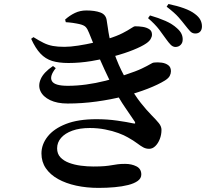

<svg xmlns="http://www.w3.org/2000/svg" viewBox="-20 -863 1040 949"><path d="M846.4 -630.8Q833.9 -631.5 823.7 -641.8Q813.5 -652.1 800.9 -669.9Q787.1 -690.1 766.9 -716.6Q746.7 -743.1 711.8 -773.3L721.4 -786.7Q763.8 -774.6 797.8 -759.6Q831.8 -744.7 854.7 -723.6Q871 -709.2 877.3 -695.1Q883.6 -681 882.9 -666.7Q882.9 -651.3 872.8 -641.1Q862.7 -630.8 846.4 -630.8ZM467.2 65.7Q408.4 65.7 356.9 54.6Q305.4 43.4 266.9 21.9Q228.3 0.4 206.6 -31.3Q184.9 -63 184.9 -104.4Q184.9 -149.2 215.4 -188Q245.9 -226.8 306.1 -250.4Q366.4 -273.9 456.4 -273.9Q509.9 -273.9 559.5 -266.8Q609 -259.7 637.2 -253.4Q646.8 -251.1 648 -253.6Q649.2 -256.1 645.7 -262.4Q630 -286.5 599.8 -329.8Q569.6 -373.1 537.4 -435.4Q518.4 -471.7 497 -518.3Q475.5 -564.8 455.7 -612.7Q435.9 -660.6 420.1 -700.5Q412.2 -720.9 403.2 -730Q394.3 -739.1 371.3 -744.2Q358.3 -747.1 340.5 -749.8Q322.7 -752.4 305.2 -753.3L301.9 -766.3Q324.4 -786.5 350.2 -798.9Q376.1 -811.3 406.8 -811.3Q448.9 -811.3 476.3 -801.2Q503.7 -791 507.4 -762.3Q509.9 -748.6 512.9 -726.5Q515.8 -704.4 520.5 -680.9Q525.3 -657.4 531.6 -637.7Q543.7 -601.4 555 -572.1Q566.3 -542.8 580.2 -514.5Q594.1 -486.3 612.5 -451.9Q646.2 -391.6 676.1 -354.2Q705.9 -316.8 729.1 -293.6Q752.3 -270.3 765.2 -254.2Q778.2 -238 778.2 -221.3Q778.2 -197.1 769.8 -175.7Q761.4 -154.2 747.7 -140.9Q734 -127.5 717.2 -127.5Q701.4 -127.5 688.2 -134.6Q675.1 -141.6 658.1 -154.6Q641.1 -167.6 611.7 -184.1Q594.2 -194.5 565.2 -205.3Q536.3 -216 500 -223.1Q463.8 -230.3 424 -230.3Q373.7 -230.3 337.6 -217.2Q301.5 -204.2 281.9 -181.6Q262.3 -159 262.3 -129.9Q262.3 -102.8 278.6 -85.4Q294.9 -68 321.6 -58.1Q348.2 -48.2 379.9 -44.1Q411.5 -40 442.2 -40Q476.2 -40 497.1 -41.9Q517.9 -43.8 532.7 -46.5Q547.6 -49.2 562.3 -51.1Q577 -53 598.5 -53Q630.6 -53 654.5 -40.7Q678.4 -28.5 678.4 -0.5Q678.4 18.5 660.8 31.2Q643.3 43.9 613.5 51.4Q583.8 59 545.9 62.3Q507.9 65.7 467.2 65.7ZM314.2 -351.3Q262.6 -351.3 227.7 -368.1Q192.8 -384.9 180 -412.5Q167.2 -440.1 181.5 -472.7Q195.7 -505.3 242 -536.7L255.6 -526.2Q223.3 -485.7 236.6 -462.3Q249.8 -438.9 315 -438.9Q359.2 -438.9 405.8 -445.2Q452.3 -451.5 501.5 -463.8Q550.6 -476.1 600 -493.4Q653.2 -510.9 681.5 -524.5Q709.8 -538.1 722.8 -546Q735.8 -553.8 740.4 -553.8Q759.9 -556 779.3 -553.3Q798.7 -550.6 811.8 -540.7Q824.9 -530.9 824.9 -511Q824.9 -499.6 819.1 -488.2Q813.3 -476.7 795.5 -465.3Q761.9 -444.5 709.6 -424.2Q657.4 -403.8 592.7 -387.3Q528 -370.8 457 -361.1Q386 -351.3 314.2 -351.3ZM318.6 -551.6Q270.7 -551.6 237.6 -561.8Q204.6 -572 180 -598.1Q155.4 -624.1 134 -671.2L145.3 -679.5Q173.4 -662 195.2 -651.2Q216.9 -640.4 241 -635.9Q265 -631.5 298.7 -631.5Q327.5 -631.5 366.7 -637.6Q405.9 -643.6 445.4 -652.7Q484.8 -661.7 513.3 -670.9Q558.5 -685 585.8 -699.2Q613.1 -713.3 627.7 -723.2Q642.4 -733.1 647.7 -733.1Q667.4 -733.1 686.4 -730.1Q705.3 -727 718.3 -718.3Q731.2 -709.7 731.2 -691.8Q731.2 -681.4 724.5 -670.1Q717.8 -658.7 702.7 -648.4Q680.8 -633.3 639 -616.4Q597.2 -599.4 543.4 -585Q489.6 -570.5 431.6 -561.1Q373.6 -551.6 318.6 -551.6ZM945.4 -697.4Q930.4 -697.4 920.2 -708.2Q910 -719.1 895.2 -738.1Q881.5 -755.9 862.4 -777.8Q843.2 -799.7 803.6 -829.9L812.5 -843.1Q855.4 -834.4 888.9 -822.3Q922.5 -810.2 942.9 -794.5Q962.4 -780.1 970.3 -764.9Q978.2 -749.7 978.2 -732.5Q978.2 -716.4 969.6 -706.9Q960.9 -697.4 945.4 -697.4Z"/></svg>

Font: Noto Serif SC ExtraLight
Style: Regular
Weight: 200
Designer: Ryoko NISHIZUKA 西塚涼子 (kana & ideographs); Frank Grießhammer (Latin, Greek & Cyrillic); Wenlong ZHANG 张文龙 (bopomofo); San
Foundry: Adobe
Version: Version 2.002-H1;hotconv 1.1.0;makeotfexe 2.6.0